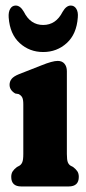

<svg xmlns="http://www.w3.org/2000/svg" viewBox="-20 -672 311 692"><path d="M221 -415.5V-117Q221 -95.5 224.5 -87Q228 -78.5 235 -74.5L243.5 -70Q253.5 -62.5 258.8 -54.5Q264 -46.5 264 -34.5Q264 0 227.5 0H56.5Q20.5 0 20.5 -34.5Q20.5 -46.5 25.8 -54.5Q31 -62.5 41 -70L49.5 -74.5Q56.5 -78.5 60.2 -87Q64 -95.5 64 -117V-296Q64 -313.5 60 -321Q56 -328.5 47 -333L35 -335Q14.5 -347 14.5 -366.5Q14.5 -378.5 22 -387.8Q29.5 -397 48 -404.5L129.5 -436.5Q169 -452.5 188 -452.5Q204 -452.5 212.5 -442.2Q221 -432 221 -415.5ZM135.6 -582Q181.7 -582 205.7 -629.5Q218.7 -652 235 -652Q247.9 -652 255.1 -640.2Q262.3 -628.5 260.4 -609Q256.1 -549 220.6 -516.8Q185.1 -484.5 135.6 -484.5Q86.2 -484.5 50.9 -516.8Q15.6 -549 11.3 -609Q9.9 -628.5 16.8 -640.2Q23.8 -652 36.7 -652Q53.1 -652 66 -629.5Q89.5 -582 135.6 -582Z"/></svg>

Font: Fraunces 144pt SuperSoft
Style: Bold
Weight: 700
Version: Version 1.000;[b76b70a41]